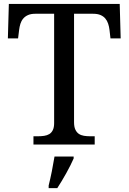

<svg xmlns="http://www.w3.org/2000/svg" viewBox="-20 -734 653 975"><path d="M356 -113.8Q356 -90.3 362.5 -76.2Q369.1 -62 380.1 -54.4Q391.1 -46.9 406.2 -44.4Q421.4 -42 438 -42H460.9V0H149.9V-42H172.9Q189.5 -42 204.3 -44.2Q219.2 -46.4 230.5 -53.2Q241.7 -60.1 248.3 -73.5Q254.9 -86.9 254.9 -108.9V-664.1H159.2Q137.2 -664.1 122.3 -657.5Q107.4 -650.9 97.9 -639.6Q88.4 -628.4 83.7 -613.5Q79.1 -598.6 77.1 -582L71.8 -539.1H20L24.9 -713.9H587.9L592.8 -539.1H541L536.1 -582Q534.2 -598.6 529.3 -613.5Q524.4 -628.4 515.1 -639.6Q505.9 -650.9 490.7 -657.5Q475.6 -664.1 453.1 -664.1H356ZM227.1 208Q235.4 174.8 243.2 136Q251 97.2 256.8 61H354V70.8Q347.2 86.4 337.4 106Q327.6 125.5 316.2 146Q304.7 166.5 293 186Q281.2 205.6 271 221.2H227.1Z"/></svg>

Font: Noto Serif
Style: Regular
Weight: 400
Designer: Monotype Design team
Foundry: Monotype Imaging Inc.
Version: Version 1.02